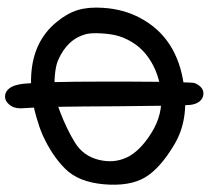

<svg xmlns="http://www.w3.org/2000/svg" viewBox="-52 -804 812 747"><g transform="rotate(90 353.5 -431.0)"><path d="M66 -246Q140 -155 271 -147Q349 -142 436 -167Q475 -178 505 -191Q585 -227 637 -279Q689 -331 697.5 -430Q706 -529 671.5 -588.5Q637 -648 541.5 -704.5Q446 -761 313 -741Q127 -716 50 -570Q16 -506 11 -427Q7 -370 19.5 -328.5Q32 -287 66 -246ZM113 -361Q108 -383 110.5 -422Q113 -461 121 -488Q145 -562 206 -604Q267 -646 345 -652Q425 -660 497 -615Q569 -570 593 -519Q617 -468 602 -408.5Q587 -349 535 -317Q483 -285 415 -259Q345 -232 274 -239Q238 -242 216 -251Q132 -287 113 -361ZM298 -419Q298 -201 306 -120Q310 -79 325 -61Q338 -45 356 -45Q373 -45 386 -60Q402 -77 402 -106Q402 -113 400 -141Q395 -208 394 -474Q392 -727 389 -762Q387 -786 376 -801Q363 -817 344 -817Q336 -817 330 -814Q315 -808 304 -784Q299 -774 298 -522Z"/></g></svg>

Font: Chanighter Handwriting Cyr
Style: Regular
Weight: 400
Designer: Sin Chanighter
Version: Version 001.001